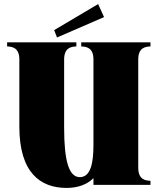

<svg xmlns="http://www.w3.org/2000/svg" viewBox="-20 -908 784 943"><path d="M719 -680V-700H379V-680C404 -679 439 -674 439 -616V-197C439 -109 426 -38 372 -38C319 -38 295 -116 295 -280V-616C295 -674 330 -679 355 -680V-700H15V-680C40 -679 75 -674 75 -616V-286C75 -59 179 15 307 15C361 15 407 -1 439 -33V0H719V-20C694 -21 659 -26 659 -84V-616C659 -674 694 -679 719 -680ZM491 -824 462 -888 246 -760 260 -724Z"/></svg>

Font: Sprat Condensed Black
Style: Regular
Weight: 900
Designer: Ethan Nakache
Foundry: Collletttivo
Version: Version 2.000;Glyphs 3.2 (3217)